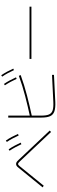

<svg xmlns="http://www.w3.org/2000/svg" viewBox="1052 -1934 897 3040"><g transform="rotate(-90 1500.0 -414.5)"><path d="M952 -76 930 -54 466 -546Q450 -562 441 -569Q432 -576 423 -576Q415 -576 406.5 -569.5Q398 -563 385 -547L79 -170L53 -188L360 -565Q377 -588 392 -598Q407 -608 423 -608Q439 -608 453.5 -599Q468 -590 488 -568ZM874 -567Q852 -616 827 -663Q802 -710 772 -754L794 -770Q826 -724 851.5 -675Q877 -626 899 -578ZM736 -524Q714 -572 688.5 -619Q663 -666 633 -711L655 -726Q687 -680 713 -631Q739 -582 761 -535Z M1834 -39V-8L1404 13Q1309 17 1255 -2Q1201 -21 1179.5 -70Q1158 -119 1158 -206V-732H1189V-206Q1189 -129 1207 -87Q1225 -45 1271 -29.5Q1317 -14 1404 -18ZM1173 -356 1168 -386Q1335 -422 1498 -464Q1661 -506 1819 -564L1831 -535Q1670 -477 1505.5 -434.5Q1341 -392 1173 -356ZM1909 -642Q1887 -690 1862 -737Q1837 -784 1806 -828L1828 -843Q1860 -797 1885.5 -748.5Q1911 -700 1933 -652ZM1771 -599Q1749 -647 1724 -693.5Q1699 -740 1669 -785L1690 -800Q1722 -754 1747.5 -705.5Q1773 -657 1795 -609Z M2914 -395V-365H2086V-395Z"/></g></svg>

Font: Murecho Thin ExtraLight
Style: Regular
Weight: 250
Version: Version 1.010